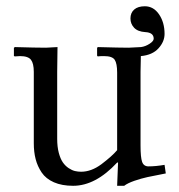

<svg xmlns="http://www.w3.org/2000/svg" viewBox="-20 -581 571 613"><path d="M428.7 -116.2Q428.7 -78.1 433.8 -64Q439 -49.8 454.1 -49.8Q477.1 -49.8 505.4 -54.7L509.3 -27.3Q471.2 -20 450.9 -15.6Q430.7 -11.2 408.9 -3.7Q387.2 3.9 376.5 12.2H354L356.9 -62H354Q285.2 12.2 213.4 12.2Q177.7 12.2 152.1 1Q126.5 -10.3 113 -30.3Q99.6 -50.3 93.8 -73Q87.9 -95.7 87.9 -123.5V-351.6Q87.9 -378.4 78.9 -390.1Q69.8 -401.9 43.9 -401.9Q37.1 -401.9 27.3 -400.9L24.4 -402.3V-428.2L27.3 -430.7Q94.7 -428.7 127 -428.7L163.6 -430.7L162.6 -351.1V-137.7Q162.6 -112.3 167.7 -93Q172.9 -73.7 180.7 -62.5Q188.5 -51.3 199.2 -44.2Q210 -37.1 219.5 -34.9Q229 -32.7 238.8 -32.7Q271.5 -32.7 303.7 -56.6Q337.9 -82.5 354 -101.6V-349.1Q354 -378.4 346.2 -390.1Q338.4 -401.9 312 -401.9Q298.8 -401.9 292 -400.9L290 -403.3V-427.7L292 -430.7Q362.8 -428.7 390.6 -428.7L430.2 -430.7Q444.3 -432.6 457.5 -441.2Q470.7 -449.7 470.7 -457.5Q470.7 -477.1 443.8 -478.5Q419.9 -480 408.2 -492.4Q396.5 -504.9 396.5 -522Q396.5 -540 408.4 -550.5Q420.4 -561 442.4 -561Q470.2 -561 487.8 -535.2Q505.4 -509.3 505.4 -472.7Q505.4 -448.2 486.1 -426.8Q466.8 -405.3 429.7 -401.9L428.7 -352.1Z"/></svg>

Font: Libertinage
Style: b
Weight: 400
Designer: OSP
Foundry: OSP
Version: Version 1.0; 2008; OFL relea